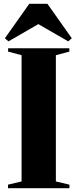

<svg xmlns="http://www.w3.org/2000/svg" viewBox="-20 -999 411 1019"><path d="M94.5 -36V-706L23 -725V-743H348V-725L276.5 -706V-36L348.5 -19V0H22.5V-19ZM25 -779.5 6 -796 135.5 -979H231.5L361 -796L342 -779.5L183.5 -871Z"/></svg>

Font: Merriweather 144pt Black
Style: Regular
Weight: 900
Version: Version 2.100